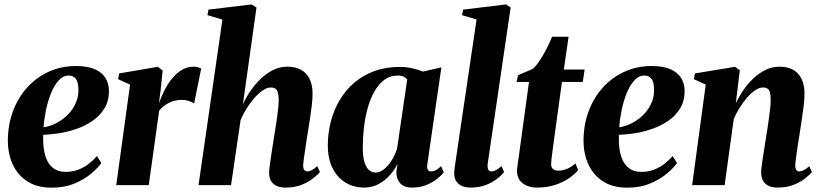

<svg xmlns="http://www.w3.org/2000/svg" viewBox="-20 -837 3709 868"><path d="M438 -100Q424 -79.5 393.5 -53.2Q363 -27 317.5 -7.8Q272 11.5 213.5 11.5Q161 11.5 123.5 -6.2Q86 -24 62 -54Q38 -84 26.8 -121.8Q15.5 -159.5 15.5 -199.5Q15.5 -272 38.5 -333.8Q61.5 -395.5 103 -441.5Q144.5 -487.5 201 -513Q257.5 -538.5 323.5 -538.5Q376 -538.5 408.8 -524Q441.5 -509.5 456.8 -484.5Q472 -459.5 472.5 -427.5Q473 -382 453.2 -348.8Q433.5 -315.5 401 -292.5Q368.5 -269.5 329.2 -255.5Q290 -241.5 249.8 -235Q209.5 -228.5 175.5 -227.5Q174 -192 178.5 -161.5Q183 -131 194.8 -108.2Q206.5 -85.5 226.8 -72.8Q247 -60 276.5 -60Q309 -60 335.5 -70.5Q362 -81 382.8 -97.5Q403.5 -114 418.5 -131.5ZM291.5 -495.5Q265 -495.5 245 -473.2Q225 -451 210.8 -415.8Q196.5 -380.5 188 -339.8Q179.5 -299 177 -261.5Q196.5 -264 218.5 -273Q240.5 -282 261.2 -297Q282 -312 298.8 -332.2Q315.5 -352.5 325.2 -377.8Q335 -403 334.5 -432.5Q334 -466.5 322.5 -481Q311 -495.5 291.5 -495.5Z M505.5 0 568 -454.5 514 -479 518.5 -505 693.5 -535 715.5 -518 706 -428.5 698.5 -370Q708.5 -399 723.2 -428.2Q738 -457.5 757.8 -481.8Q777.5 -506 801.8 -520.8Q826 -535.5 854.5 -535.5Q868 -535.5 876.8 -532.5Q885.5 -529.5 889.5 -527L857.5 -368.5Q854.5 -372.5 838 -379Q821.5 -385.5 800.5 -385.5Q785 -385.5 770.2 -381.8Q755.5 -378 742.2 -371.2Q729 -364.5 718.2 -355.5Q707.5 -346.5 699.5 -336.5L652.5 0Z M1270.5 11Q1247 11 1230.2 3.2Q1213.5 -4.5 1205 -19.5Q1196.5 -34.5 1196.5 -56Q1196.5 -66.5 1199 -84.8Q1201.5 -103 1204.8 -126.2Q1208 -149.5 1212 -173.5Q1216 -197.5 1219 -218.5Q1223 -242 1226.5 -265.5Q1230 -289 1233.2 -311.2Q1236.5 -333.5 1238.2 -352.5Q1240 -371.5 1240 -385.5Q1239.5 -406 1236.2 -418.2Q1233 -430.5 1225.2 -436Q1217.5 -441.5 1204 -441.5Q1187.5 -441.5 1168.2 -428.5Q1149 -415.5 1130 -394Q1111 -372.5 1094.8 -346.5Q1078.5 -320.5 1067.5 -293.5L1024.5 0H877.5L985.5 -748.5L918 -768.5L922.5 -793.5L1117 -817L1139.5 -803L1078 -365Q1091.5 -395.5 1112 -425.5Q1132.5 -455.5 1158.5 -480.5Q1184.5 -505.5 1215 -520.5Q1245.5 -535.5 1279.5 -535.5Q1316.5 -535.5 1341.8 -521Q1367 -506.5 1380 -479.5Q1393 -452.5 1393 -414Q1393 -391 1389.8 -362.2Q1386.5 -333.5 1381.8 -303.2Q1377 -273 1372.5 -245Q1369.5 -226 1366.2 -204.2Q1363 -182.5 1359.8 -161.5Q1356.5 -140.5 1354 -122.2Q1351.5 -104 1350.5 -91Q1350.5 -73.5 1356.2 -67.8Q1362 -62 1369 -62Q1377.5 -62 1388.5 -67.2Q1399.5 -72.5 1414 -86L1426.5 -59Q1417 -48 1396.2 -31.2Q1375.5 -14.5 1344.2 -1.8Q1313 11 1270.5 11Z M1912 -96Q1909.5 -76.5 1914.5 -69.2Q1919.5 -62 1929 -62Q1939 -62 1949.8 -67.2Q1960.5 -72.5 1974 -85.5L1986.5 -58.5Q1976 -44.5 1955.8 -28.2Q1935.5 -12 1907.2 -0.5Q1879 11 1843.5 11Q1805 11 1787.8 -10.2Q1770.5 -31.5 1772 -62L1777.5 -96.5Q1765.5 -71.5 1744 -46.8Q1722.5 -22 1692.8 -5.5Q1663 11 1626.5 11Q1579 11 1541.8 -11.8Q1504.5 -34.5 1483.2 -77.2Q1462 -120 1462 -179.5Q1462 -235 1475.5 -287.2Q1489 -339.5 1515.5 -384.2Q1542 -429 1581.2 -462.8Q1620.5 -496.5 1672.2 -515.5Q1724 -534.5 1787 -534.5Q1817 -534.5 1844 -528.2Q1871 -522 1892.5 -513.5L1975.5 -532.5ZM1821 -478Q1816 -484.5 1805.8 -490Q1795.5 -495.5 1780 -495.5Q1743 -495.5 1716.2 -475Q1689.5 -454.5 1670.8 -420Q1652 -385.5 1640.8 -343Q1629.5 -300.5 1624.8 -255.8Q1620 -211 1620 -170.5Q1620 -128.5 1627.8 -103.5Q1635.5 -78.5 1648.8 -67.8Q1662 -57 1678.5 -57Q1692.5 -57 1706.5 -65.5Q1720.5 -74 1733.5 -88.8Q1746.5 -103.5 1757.2 -123Q1768 -142.5 1775 -164.5Z M2184.5 -94.5Q2183.5 -76.5 2188 -69.2Q2192.5 -62 2201.5 -62Q2210 -62 2220.8 -67Q2231.5 -72 2247 -86L2259 -59Q2245 -42 2223.5 -26Q2202 -10 2173 0.5Q2144 11 2106.5 11Q2087 11 2070.2 4.5Q2053.5 -2 2043.2 -16.8Q2033 -31.5 2033.5 -55Q2033.5 -60 2034.2 -67.5Q2035 -75 2036.2 -83.8Q2037.5 -92.5 2038.5 -100L2134.5 -749L2068.5 -768.5L2074 -793.5L2267.5 -817L2288.5 -803Z M2482 -186.5Q2479 -164.5 2476.8 -146.8Q2474.5 -129 2473 -115.8Q2471.5 -102.5 2471.5 -94Q2471.5 -79.5 2480.8 -72.5Q2490 -65.5 2503.5 -65.5Q2524 -65.5 2544.8 -74.2Q2565.5 -83 2581.5 -98.5L2593.5 -67.5Q2575 -45.5 2546.8 -27.5Q2518.5 -9.5 2483.5 0.8Q2448.5 11 2408.5 11Q2367.5 11 2341.5 -9.5Q2315.5 -30 2317.5 -71Q2318 -75.5 2319 -83.8Q2320 -92 2322 -105.8Q2324 -119.5 2326.8 -139.8Q2329.5 -160 2333.5 -189L2371.5 -466.5H2315.5L2322 -497L2389.5 -526Q2405 -540.5 2421.5 -565.8Q2438 -591 2452.2 -619.2Q2466.5 -647.5 2476 -671H2550.5L2529 -522.5H2623L2614.5 -466.5H2520.5Z M3040.5 -100Q3026.5 -79.5 2996 -53.2Q2965.5 -27 2920 -7.8Q2874.5 11.5 2816 11.5Q2763.5 11.5 2726 -6.2Q2688.5 -24 2664.5 -54Q2640.5 -84 2629.2 -121.8Q2618 -159.5 2618 -199.5Q2618 -272 2641 -333.8Q2664 -395.5 2705.5 -441.5Q2747 -487.5 2803.5 -513Q2860 -538.5 2926 -538.5Q2978.5 -538.5 3011.2 -524Q3044 -509.5 3059.2 -484.5Q3074.5 -459.5 3075 -427.5Q3075.5 -382 3055.8 -348.8Q3036 -315.5 3003.5 -292.5Q2971 -269.5 2931.8 -255.5Q2892.5 -241.5 2852.2 -235Q2812 -228.5 2778 -227.5Q2776.5 -192 2781 -161.5Q2785.5 -131 2797.2 -108.2Q2809 -85.5 2829.2 -72.8Q2849.5 -60 2879 -60Q2911.5 -60 2938 -70.5Q2964.5 -81 2985.2 -97.5Q3006 -114 3021 -131.5ZM2894 -495.5Q2867.5 -495.5 2847.5 -473.2Q2827.5 -451 2813.2 -415.8Q2799 -380.5 2790.5 -339.8Q2782 -299 2779.5 -261.5Q2799 -264 2821 -273Q2843 -282 2863.8 -297Q2884.5 -312 2901.2 -332.2Q2918 -352.5 2927.8 -377.8Q2937.5 -403 2937 -432.5Q2936.5 -466.5 2925 -481Q2913.5 -495.5 2894 -495.5Z M3306.5 -370Q3320.5 -400 3340.5 -429.2Q3360.5 -458.5 3385.8 -482.5Q3411 -506.5 3440.8 -521Q3470.5 -535.5 3504.5 -535.5Q3559 -535.5 3588 -503.5Q3617 -471.5 3617 -414Q3617 -391 3613.8 -362.2Q3610.5 -333.5 3605.8 -303.2Q3601 -273 3597 -245Q3593 -219.5 3588.2 -190.2Q3583.5 -161 3580 -134.8Q3576.5 -108.5 3575 -91Q3575 -73.5 3580.8 -67.8Q3586.5 -62 3593.5 -62Q3602 -62 3613 -67.2Q3624 -72.5 3638.5 -85.5L3650.5 -59Q3641 -47.5 3620.5 -31Q3600 -14.5 3568.8 -1.8Q3537.5 11 3494.5 11Q3471 11 3454.5 3Q3438 -5 3429.5 -20Q3421 -35 3421 -56Q3421 -66.5 3423.2 -84.8Q3425.5 -103 3429 -126.2Q3432.5 -149.5 3436.5 -173.5Q3440.5 -197.5 3443.5 -218.5Q3447.5 -242 3451 -265.5Q3454.5 -289 3457.5 -311.2Q3460.5 -333.5 3462.5 -352.5Q3464.5 -371.5 3464 -385.5Q3464 -406 3461 -418.2Q3458 -430.5 3450.2 -436Q3442.5 -441.5 3429 -441.5Q3412.5 -441.5 3394 -429Q3375.5 -416.5 3357.5 -395.8Q3339.5 -375 3323.5 -349.5Q3307.5 -324 3297 -298L3256 0H3109L3170.5 -454.5L3117 -479L3121.5 -505L3303 -535L3324.5 -519.5Z"/></svg>

Font: Merriweather 96pt ExtraBold
Style: Italic
Weight: 800
Italic angle: -7.8°
Version: Version 2.101